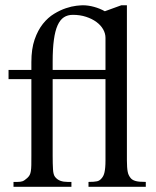

<svg xmlns="http://www.w3.org/2000/svg" viewBox="-20 -715 599 735"><path d="M318.8 0V-18.6Q340.8 -18.6 351.6 -21Q362.3 -23.4 370.1 -33.7Q373 -37.1 375.7 -42.5Q378.4 -47.9 380.1 -55.7Q381.8 -63.5 382.8 -74.5Q383.8 -85.4 383.8 -101.1V-412.1H181.6V-118.7Q181.6 -87.4 182.9 -66.7Q184.1 -45.9 190.9 -37.6Q199.2 -27.3 211.2 -22.9Q223.1 -18.6 238.8 -18.6H253.4V0H31.7V-18.6H46.9Q58.6 -18.6 66.2 -21.2Q73.7 -23.9 84.5 -33.7Q90.3 -39.1 93.5 -44.9Q96.7 -50.8 98.1 -60.1Q99.6 -69.3 99.9 -83.3Q100.1 -97.2 100.1 -118.7V-412.1H12.7V-447.3H100.1V-477.5Q100.1 -527.8 112.5 -563.7Q125 -599.6 144.3 -623.8Q163.6 -647.9 187 -662.1Q210.4 -676.3 232.4 -683.6Q254.4 -690.9 272 -692.9Q289.6 -694.8 297.4 -694.8Q317.9 -694.8 340.1 -688.7Q362.3 -682.6 381.3 -671.9L444.3 -694.8H465.8V-101.1Q465.8 -86.4 466.6 -75.9Q467.3 -65.4 468.8 -57.9Q470.2 -50.3 472.7 -45.2Q475.1 -40 478.5 -35.6Q481.4 -31.2 485.8 -28.1Q490.2 -24.9 497.1 -22.7Q503.9 -20.5 513.7 -19.5Q523.4 -18.6 538.1 -18.6V0ZM383.8 -570.3Q383.8 -586.9 374.8 -602.8Q365.7 -618.7 349.1 -630.9Q332.5 -643.1 309.6 -650.6Q286.6 -658.2 258.8 -658.2Q238.8 -658.2 224.4 -648.7Q210 -639.2 200.4 -617.9Q190.9 -596.7 186.3 -562.5Q181.6 -528.3 181.6 -479.5V-447.3H383.8Z"/></svg>

Font: Tai Heritage Pro
Style: Regular
Weight: 400
Designer: Faah Baccam, Walt Agee, Victor Gaultney, Annie Olsen
Foundry: SIL International
Version: Version 2.600